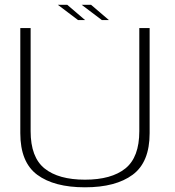

<svg xmlns="http://www.w3.org/2000/svg" viewBox="-20 -794 746 818"><path d="M342 4Q473 4 545.2 -49.5Q617.5 -103 617.5 -226.5V-674.5H573.5V-235Q573.5 -124 514 -76.2Q454.5 -28.5 342 -28.5Q229.5 -28.5 170 -76.2Q110.5 -124 110.5 -235V-674.5H66.5V-226.5Q66.5 -103 138.5 -49.5Q210.5 4 342 4ZM414 -708.5H444L368 -773.5H328ZM312.5 -708.5H342.5L266.5 -773.5H226.5Z"/></svg>

Font: Anybody SemiExpanded ExtraLight
Style: Regular
Weight: 250
Width: 6
Version: Version 1.113;gftools[0.9.25]